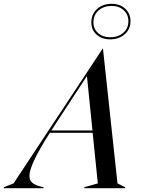

<svg xmlns="http://www.w3.org/2000/svg" viewBox="-102 -985 736 1005"><path d="M435 -730H437L513 -25L553 -5V0H339V-5L410 -25L383 -290H159Q102 -200 77 -146.5Q52 -93 52 -64Q52 -41 67 -28.5Q82 -16 112 -8L126 -5V0H-82V-5L-31 -25ZM382 -302 353 -587 190 -338Q174 -314 167 -302ZM376 -867Q376 -911 406 -938Q436 -965 483 -965Q526 -965 553.5 -939.5Q581 -914 581 -874Q581 -832 550.5 -805.5Q520 -779 475 -779Q431 -779 403.5 -804Q376 -829 376 -867ZM475 -790Q516 -790 543 -813Q570 -836 570 -874Q570 -909 545.5 -931.5Q521 -954 483 -954Q441 -954 414 -930.5Q387 -907 387 -867Q387 -834 411.5 -812Q436 -790 475 -790Z"/></svg>

Font: Nyght Serif Italic
Style: Regular
Weight: 400
Italic angle: -16°
Designer: Maksym Kobuzan
Version: Version 0.410